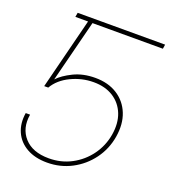

<svg xmlns="http://www.w3.org/2000/svg" viewBox="-135 -827 831 936"><g transform="rotate(20 280.5 -359.5)"><path d="M215.8 9.8Q153.3 9.8 109.9 -14.9Q66.4 -39.6 47.1 -83Q27.8 -126.5 36.6 -181.6H59.1Q46.9 -107.9 89.6 -60.3Q132.3 -12.7 216.8 -12.7Q280.8 -12.7 334 -41Q387.2 -69.3 422.6 -117.9Q458 -166.5 468.3 -227.1Q478.5 -288.6 460 -335.7Q441.4 -382.8 399.4 -409.7Q357.4 -436.5 297.4 -436.5Q236.3 -436.5 180.2 -409.4Q124 -382.3 97.2 -335.9H76.2L169.4 -705.1H103.5L107.4 -727.5H561L557.6 -705.1H192.4L110.8 -383.3Q136.7 -411.1 185.5 -435.1Q234.4 -459 297.4 -459Q364.7 -459 412.1 -428.7Q459.5 -398.4 480.5 -345.5Q501.5 -292.5 490.2 -224.1Q479 -157.2 439.9 -104.2Q400.9 -51.3 342.8 -20.8Q284.7 9.8 215.8 9.8Z"/></g></svg>

Font: Inter Display Thin
Style: Italic
Weight: 100
Italic angle: -9.39999°
Designer: Rasmus Andersson
Foundry: rsms
Version: Version 4.000;git-a52131595